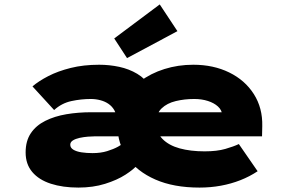

<svg xmlns="http://www.w3.org/2000/svg" viewBox="-20 -839 1315 869"><path d="M335 10Q264 10 210 -7.5Q156 -25 126 -60.5Q96 -96 96 -149Q96 -201 119.5 -236Q143 -271 185 -292Q227 -313 280.5 -322Q334 -331 393 -331H991L986 -301V-319Q984 -341 966.5 -357Q949 -373 921 -382Q893 -391 859 -391Q815 -391 775.5 -381.5Q736 -372 711.5 -348.5Q687 -325 687 -284Q687 -239 715.5 -210Q744 -181 793 -167.5Q842 -154 906 -154Q962 -154 1000 -165Q1038 -176 1061 -187L1146 -64Q1110 -40 1068 -23.5Q1026 -7 979.5 1.5Q933 10 883 10Q766 10 683 -26.5Q600 -63 556 -126Q512 -189 512 -268Q512 -332 539.5 -383.5Q567 -435 614.5 -471Q662 -507 724 -526.5Q786 -546 855 -546Q946 -546 1017.5 -511Q1089 -476 1129 -413Q1169 -350 1167 -268L1166 -222H410Q397 -222 378 -220.5Q359 -219 340.5 -215Q322 -211 310 -203.5Q298 -196 298 -184Q298 -170 312 -161.5Q326 -153 349 -149.5Q372 -146 399 -146Q436 -146 465 -155Q494 -164 514 -175Q534 -186 543 -195L603 -94Q586 -73 548 -48.5Q510 -24 455.5 -7Q401 10 335 10ZM507 -242V-299Q507 -324 497 -341Q487 -358 471 -369Q455 -380 434 -385.5Q413 -391 391 -391Q347 -391 303 -381.5Q259 -372 225 -341L127 -448Q155 -472 198.5 -494.5Q242 -517 300 -531.5Q358 -546 429 -546Q475 -546 519.5 -536.5Q564 -527 601 -505Q638 -483 660.5 -446Q683 -409 683 -352V-242ZM555 -576 497 -665 703 -819 783 -698Z"/></svg>

Font: Lexend Tera Black
Style: Regular
Weight: 900
Version: Version 1.007